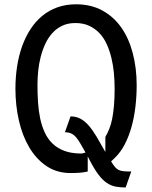

<svg xmlns="http://www.w3.org/2000/svg" viewBox="-20 -778 690 871"><path d="M458 -157Q467.5 -173 475.5 -192.8Q483.5 -212.5 488.8 -238.5Q494 -264.5 497 -298.2Q500 -332 500 -375.5Q500 -410.5 496.8 -446Q493.5 -481.5 485.5 -514.8Q477.5 -548 464.5 -577Q451.5 -606 431.5 -627.2Q411.5 -648.5 384.5 -661Q357.5 -673.5 322 -673.5Q288 -673.5 262.2 -661.2Q236.5 -649 217.5 -628Q198.5 -607 185.5 -579Q172.5 -551 164.5 -519.8Q156.5 -488.5 153.2 -455.8Q150 -423 150 -392.5Q150 -352.5 152.5 -314Q155 -275.5 162.2 -241Q169.5 -206.5 182.8 -177.5Q196 -148.5 217.8 -127.2Q239.5 -106 271 -94Q302.5 -82 346.5 -81.5Q351.5 -81.5 355.5 -82.5Q359.5 -83.5 368 -86Q355 -108.5 345.2 -125.8Q335.5 -143 325.5 -154.8Q315.5 -166.5 303.5 -172.2Q291.5 -178 274.5 -178L300 -250Q324.5 -250 344.2 -239.8Q364 -229.5 382 -209Q400 -188.5 418 -158.2Q436 -128 458 -88.5ZM378 0Q361.5 4 342.8 5.5Q324 7 300 7Q238 7 191.2 -24.5Q144.5 -56 113 -109Q81.5 -162 65.8 -231Q50 -300 50 -375Q50 -427.5 57.5 -476.2Q65 -525 80.2 -567.8Q95.5 -610.5 118.2 -645.5Q141 -680.5 171.5 -705.8Q202 -731 240.5 -744.8Q279 -758.5 325 -758.5Q392.5 -758.5 444 -730.5Q495.5 -702.5 530 -653.5Q564.5 -604.5 582.2 -537Q600 -469.5 600 -391Q600 -343 594.5 -295.2Q589 -247.5 577.2 -204.5Q565.5 -161.5 546.8 -124.8Q528 -88 501 -62Q497 -58 492.5 -53.8Q488 -49.5 484 -46Q493.5 -30 501 -21Q508.5 -12 518 -7.2Q527.5 -2.5 541 -1.2Q554.5 0 575.5 0L550 72.5Q525 72.5 504.2 68.5Q483.5 64.5 464.2 51.5Q445 38.5 426.5 14Q408 -10.5 387 -51L378 -68.5Z"/></svg>

Font: B612 Mono
Style: Regular
Weight: 400
Version: Version 1.005